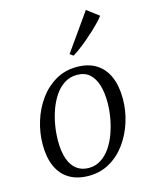

<svg xmlns="http://www.w3.org/2000/svg" viewBox="-123 -903 784 993"><g transform="rotate(-15 269.0 -406.5)"><path d="M311.5 -550.5Q373 -550.5 415 -524.5Q457 -498.5 478.8 -449.2Q500.5 -400 500.5 -330.5Q500.5 -267 481.2 -206.2Q462 -145.5 426.5 -96.5Q391 -47.5 340.8 -18.8Q290.5 10 228.5 10Q167.5 10 124.8 -15.5Q82 -41 60.2 -89.8Q38.5 -138.5 38.5 -206.5Q38.5 -271 57.8 -332.5Q77 -394 112.8 -443.2Q148.5 -492.5 199 -521.5Q249.5 -550.5 311.5 -550.5ZM302.5 -510.5Q265.5 -510.5 236.2 -492.2Q207 -474 185.2 -442.8Q163.5 -411.5 149 -372Q134.5 -332.5 127.2 -289.5Q120 -246.5 120 -205.5Q120 -147 134 -108Q148 -69 174.8 -49.2Q201.5 -29.5 238.5 -29.5Q274.5 -29.5 303.2 -47.8Q332 -66 353.8 -97.2Q375.5 -128.5 389.8 -167.8Q404 -207 411.5 -249.2Q419 -291.5 419 -332Q419 -385.5 406.8 -425.5Q394.5 -465.5 369 -488Q343.5 -510.5 302.5 -510.5ZM294 -624 434.5 -823 498 -775Q490 -763.5 474.8 -747.2Q459.5 -731 439.5 -712.2Q419.5 -693.5 397.2 -674.5Q375 -655.5 353.2 -639.2Q331.5 -623 312.5 -611Z"/></g></svg>

Font: Merriweather 60pt Light
Style: Italic
Weight: 300
Italic angle: -7.8°
Version: Version 2.101